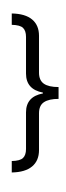

<svg xmlns="http://www.w3.org/2000/svg" viewBox="-20 -916 416 1204"><path d="M143.1 -211.4Q143.1 -310.1 249 -330.1V-335.4Q143.1 -355.5 143.1 -454.6V-684.6Q143.1 -723.1 124.3 -741.2Q105.5 -759.3 53.7 -760.3V-831.5Q138.2 -830.1 181.4 -793.9Q224.6 -757.8 224.6 -691.4V-460.4Q224.6 -412.6 254.6 -391.4Q284.7 -370.1 347.2 -370.1V-295.9Q287.1 -295.9 255.9 -275.4Q224.6 -254.9 224.6 -205.6V24.9Q224.6 91.8 181.2 127.9Q137.7 164.1 53.7 165.5V93.8Q105.5 92.8 124.3 74.7Q143.1 56.6 143.1 18.1ZM123.5 -622.1ZM121.1 -896.5ZM233.9 267.6Z"/></svg>

Font: Noto Sans Gurmukhi
Style: Regular
Weight: 400
Designer: Monotype Design Team
Foundry: Monotype Imaging Inc.
Version: Version 1.03 uh